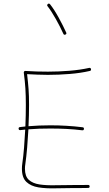

<svg xmlns="http://www.w3.org/2000/svg" viewBox="-20 -1044 596 1052"><path d="M82 -338.4Q81.1 -346.7 89.4 -347.7Q104.5 -349.6 119.1 -351.1Q121.6 -412.1 121.6 -468.8Q121.6 -521.5 119.1 -559.3Q116.7 -597.2 110.4 -646Q109.9 -648.4 112.1 -652.1Q114.3 -655.8 119.1 -655.3Q149.9 -653.3 180.9 -652.3Q211.9 -651.4 242.7 -651.4Q300.3 -651.4 360.1 -656.2Q419.9 -661.1 468.3 -671.9Q476.6 -673.8 478.5 -665.5Q480.5 -657.2 472.2 -655.3Q422.4 -643.6 361.6 -638.7Q300.8 -633.8 242.7 -633.8Q214.4 -633.8 185.5 -635Q156.7 -636.2 128.4 -637.7Q133.8 -592.3 136.5 -555.9Q139.2 -519.5 139.2 -468.8Q139.2 -414.1 136.2 -352.5Q193.8 -357.4 256.3 -357.4Q301.3 -357.4 345.2 -354.7Q389.2 -352.1 432.6 -346.7Q440.9 -345.7 439.9 -337.4Q439 -329.1 430.7 -330.1Q387.7 -335.4 344.2 -337.6Q300.8 -339.8 256.3 -339.8Q224.6 -339.8 195.1 -338.9Q165.5 -337.9 135.7 -335.4Q132.8 -284.2 128.7 -234.6Q124.5 -185.1 118.7 -144Q116.7 -132.3 116.7 -119.6Q116.7 -78.1 137.9 -58.6Q159.2 -39.1 196.8 -33.4Q234.4 -27.8 283.2 -29.1Q332 -30.3 387.2 -30.3Q406.7 -30.3 425.5 -30.3Q444.3 -30.3 462.4 -30.8Q471.2 -30.8 471.2 -22.5Q471.2 -14.2 462.4 -14.2Q444.3 -13.7 425.5 -13.7Q406.7 -13.7 387.2 -13.7Q334.5 -13.7 283.4 -12.2Q232.4 -10.7 190.9 -17.3Q149.4 -23.9 124.8 -47.1Q100.1 -70.3 100.1 -119.6Q100.1 -133.8 102.1 -147Q107.9 -187 111.8 -235.4Q115.7 -283.7 118.2 -334Q105 -332.5 91.3 -331.1Q83 -330.1 82 -338.4ZM242.2 -1022Q248.5 -1027.3 254.4 -1020.5Q276.9 -992.2 301.3 -947.8Q325.7 -903.3 342.8 -865.7Q346.2 -857.9 338.4 -854.5Q330.6 -851.1 327.1 -858.9Q310.5 -896 286.1 -939.5Q261.7 -982.9 240.7 -1009.8Q235.4 -1016.1 242.2 -1022Z"/></svg>

Font: Mikhak-DS1-FD Thin
Style: Regular
Weight: 100
Designer: Amin Abedi
Version: Version 3.2